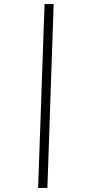

<svg xmlns="http://www.w3.org/2000/svg" viewBox="-20 -822 427 952"><path d="M169 110 201 -802H246L215 110Z"/></svg>

Font: Literata 24pt Light
Style: Italic
Weight: 300
Italic angle: -2°
Designer: Latin by Veronika Burian and Jose Scaglione. Greek by Irene Vlachou. Cyrillic by Vera Evstafieva
Foundry: TypeTogether
Version: Version 3.103;gftools[0.9.29]